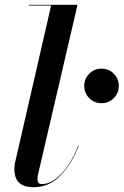

<svg xmlns="http://www.w3.org/2000/svg" viewBox="-20 -770 515 800"><path d="M331 -412Q331 -442 352 -463Q373 -484 403 -484Q433 -484 454 -463Q475 -442 475 -412Q475 -382 454 -361Q433 -340 403 -340Q373 -340 352 -361Q331 -382 331 -412ZM308 -163Q279.5 -88 232.4 -39Q185.2 10 120 10Q80.2 10 60.1 -8.2Q40 -26.5 40 -67Q40 -77 42 -89L193 -747H100V-750H303L138 -41Q137.2 -36.5 136.6 -31.6Q136 -26.8 136 -23Q136 -14.8 140.1 -8.9Q144.2 -3 154 -3Q183.5 -3 212.2 -24.7Q240.9 -46.4 265.2 -82.9Q289.5 -119.5 306 -164Z"/></svg>

Font: Bodoni* 72 Medium
Style: Italic
Weight: 500
Italic angle: -13°
Version: Version 1.002; ttfautohint (v0.97) -l 8 -r 50 -G 200 -x 14 -